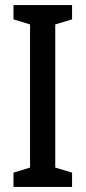

<svg xmlns="http://www.w3.org/2000/svg" viewBox="-20 -734 336 754"><path d="M263 0H33V-56L98 -76V-638L33 -658V-714H263V-658L197 -638V-76L263 -56Z"/></svg>

Font: Noto Sans Ethiopic ExtraCondensed Medium
Style: Regular
Weight: 500
Width: 2
Designer: Monotype Design Team
Foundry: Monotype Imaging Inc.
Version: Version 2.102; ttfautohint (v1.8.4.7-5d5b)